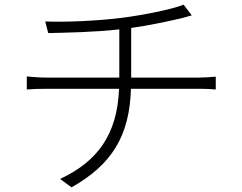

<svg xmlns="http://www.w3.org/2000/svg" viewBox="-20 -773 1040 824"><path d="M95 -445V-389C117 -391 149 -392 181 -392H491C483 -193 397 -80 238 -5L287 31C461 -67 536 -191 542 -392H835C858 -392 887 -391 906 -389V-444C886 -442 855 -440 833 -440H543V-653C621 -664 709 -683 760 -695C774 -699 788 -703 803 -707L768 -753C720 -733 592 -708 507 -697C400 -683 249 -677 174 -681L187 -631C270 -633 388 -635 492 -647V-440H180C150 -440 114 -443 95 -445Z"/></svg>

Font: Noto Sans CJK SC Light
Style: Regular
Weight: 300
Designer: Ryoko NISHIZUKA 西塚涼子 (kana, bopomofo & ideographs); Paul D. Hunt (Latin, Greek & Cyrillic); Sandoll Communications 산돌커뮤니
Foundry: Adobe
Version: Version 2.004;hotconv 1.0.118;makeotfexe 2.5.65603